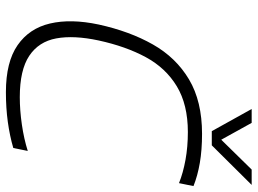

<svg xmlns="http://www.w3.org/2000/svg" viewBox="-131 -731 872 650"><g transform="rotate(90 305.0 -406.0)"><path d="M424 -687 349 -822H396L453 -719L554 -822H606L472 -687ZM292 10Q190 10 133 -29.5Q76 -69 59.5 -139.5Q43 -210 63 -304Q86 -409 130.5 -487.5Q175 -566 249 -610Q323 -654 433 -654Q488 -654 531.5 -646.5Q575 -639 610 -625L600 -576Q565 -590 521 -598Q477 -606 427 -606Q334 -606 272 -568.5Q210 -531 173.5 -463.5Q137 -396 117 -304Q99 -220 110 -160.5Q121 -101 169 -69Q217 -37 309 -37Q353 -37 401.5 -44Q450 -51 491 -64L481 -15Q440 -3 393 3.5Q346 10 292 10Z"/></g></svg>

Font: Kanit ExtraLight
Style: Italic
Weight: 275
Italic angle: -12°
Designer: Katatrad Team
Foundry: CadsonDemak
Version: Version 2.000; ttfautohint (v1.8.3)